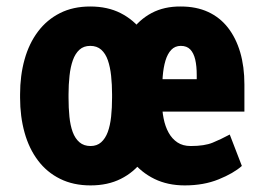

<svg xmlns="http://www.w3.org/2000/svg" viewBox="-20 -558 811 588"><path d="M545.9 9.8Q493.7 9.8 453.1 -10Q412.6 -29.8 384.8 -64.9Q356.9 -100.1 342.3 -146.7Q327.6 -193.4 327.6 -247.6V-266.6Q327.6 -324.7 341.1 -374Q354.5 -423.3 380.1 -460.4Q405.8 -497.6 444.3 -518.1Q482.9 -538.6 533.7 -538.1Q581.1 -538.1 617.2 -521.5Q653.3 -504.9 678 -473.4Q702.6 -441.9 715.6 -397.9Q728.5 -354 728.5 -299.3V-216.3H386.7V-315.4H582.5V-328.1Q582.5 -355.5 577.9 -375.5Q573.2 -395.5 562.7 -406.5Q552.2 -417.5 533.7 -417.5Q516.1 -417.5 504.6 -405.5Q493.2 -393.6 486.8 -372.6Q480.5 -351.6 478.3 -324.2Q476.1 -296.9 476.1 -266.6V-247.6Q476.1 -220.2 481 -195.6Q485.8 -170.9 496.3 -151.9Q506.8 -132.8 523.4 -121.8Q540 -110.8 564 -110.8Q606.4 -110.8 631.3 -121.1Q656.2 -131.3 683.6 -146L720.7 -49.8Q695.3 -27.3 649.7 -8.8Q604 9.8 545.9 9.8ZM41.5 -258.8V-269Q41.5 -326.7 55.2 -375.7Q68.8 -424.8 96.2 -461.2Q123.5 -497.6 163.6 -517.8Q203.6 -538.1 256.3 -538.1Q309.6 -538.1 349.4 -517.8Q389.2 -497.6 416.7 -461.2Q444.3 -424.8 458.3 -375.7Q472.2 -326.7 472.2 -269V-258.8Q472.2 -201.2 458.3 -152.1Q444.3 -103 417.2 -66.7Q390.1 -30.3 350.1 -10.3Q310.1 9.8 257.3 9.8Q204.6 9.8 164.1 -10.3Q123.5 -30.3 96.2 -66.7Q68.8 -103 55.2 -152.1Q41.5 -201.2 41.5 -258.8ZM189.9 -269V-258.8Q189.9 -227.5 192.6 -200.7Q195.3 -173.8 202.6 -153.8Q210 -133.8 223.4 -122.3Q236.8 -110.8 257.3 -110.8Q276.9 -110.8 289.8 -122.3Q302.7 -133.8 310.1 -153.8Q317.4 -173.8 320.3 -200.7Q323.2 -227.5 323.2 -258.8V-269Q323.2 -298.8 320.3 -325.9Q317.4 -353 310.3 -373.5Q303.2 -394 290 -405.8Q276.9 -417.5 256.3 -417.5Q236.3 -417.5 223.4 -405.8Q210.4 -394 203.1 -373.5Q195.8 -353 192.9 -325.9Q189.9 -298.8 189.9 -269Z"/></svg>

Font: Roboto Condensed ExtraBold
Style: Regular
Weight: 800
Designer: Christian Robertson
Foundry: Google
Version: Version 3.008; 2023